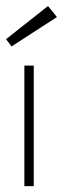

<svg xmlns="http://www.w3.org/2000/svg" viewBox="-24 -634 214 654"><path d="M59 0V-410.5H91V0ZM15.5 -476 -3.5 -500.5 139.5 -613.5 170 -576Z"/></svg>

Font: League Spartan Thin Thin
Style: Regular
Weight: 250
Version: Version 2.002